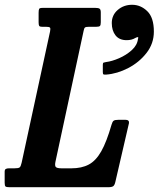

<svg xmlns="http://www.w3.org/2000/svg" viewBox="-70 -783 664 803"><path d="M-50.5 -18.5V-64.5Q-50.5 -73.5 -46 -76.2Q-41.5 -79 -33 -79H-10Q7 -79 12 -82.8Q17 -86.5 20.5 -102.5L139.5 -652Q142 -664 139 -667.5Q136 -671 122 -671H107Q96 -671 93.8 -675Q91.5 -679 91.5 -690V-729.5Q91.5 -741.5 93.8 -745.8Q96 -750 108 -750H329.5Q341 -750 346.2 -746.8Q351.5 -743.5 351.5 -731V-690Q351.5 -678 348 -674.5Q344.5 -671 333 -671H302.5Q289 -671 285.2 -667.8Q281.5 -664.5 279.5 -653L162 -107Q158.5 -90.5 163.2 -84.8Q168 -79 188.5 -79H228.5Q271.5 -79 301.2 -94.8Q331 -110.5 353.5 -150.2Q376 -190 396.5 -261.5Q400 -274 405.2 -278Q410.5 -282 426.5 -282H454Q471 -282 469.5 -268.5L412.5 -22.5Q409.5 -9 403.8 -4.5Q398 0 382 0H-29.5Q-42.5 0 -46.5 -2.8Q-50.5 -5.5 -50.5 -18.5ZM397.5 -686.5Q397.5 -720 422.5 -741.5Q447.5 -763 482.5 -763Q518.5 -763 546 -736.2Q573.5 -709.5 573.5 -651Q573.5 -601 543 -561.8Q512.5 -522.5 466.5 -498.5Q420.5 -474.5 374 -471Q366 -470.5 363 -471.8Q360 -473 360 -481.5V-512.5Q360 -520 363.5 -521.2Q367 -522.5 373.5 -523.5Q398 -526.5 428 -539.5Q458 -552.5 481 -573.2Q504 -594 507 -620Q510 -628 506 -627.8Q502 -627.5 495.5 -624Q481 -615 459.5 -615Q429 -615 413.2 -635Q397.5 -655 397.5 -686.5Z"/></svg>

Font: Besley* Condensed Semi
Style: Italic
Weight: 600
Width: 3
Italic angle: -13°
Designer: Owen Earl
Foundry: indestructible type*
Version: Version 3.000; ttfautohint (v1.8.3)